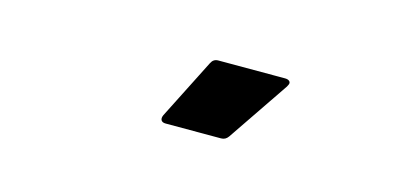

<svg xmlns="http://www.w3.org/2000/svg" viewBox="-32 -966 1064 492"><g transform="rotate(15 500.0 -719.5)"><path d="M414 -624H561C569 -624 575 -627 580 -634L690 -796C692 -800 694 -803 694 -806C694 -811 689 -815 680 -815H503C494 -815 488 -811 484 -803L403 -643C398 -632 402 -624 414 -624Z"/></g></svg>

Font: LINE Seed JP_OTF ExtraBold
Style: Regular
Weight: 800
Designer: LY Corporation & Fontrix & Fontworks
Version: Version 1.013